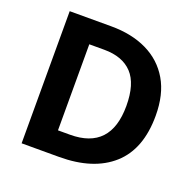

<svg xmlns="http://www.w3.org/2000/svg" viewBox="-125 -845 991 975"><g transform="rotate(20 370.0 -357.0)"><path d="M682 -364Q682 -183 579.5 -91.5Q477 0 292 0H90V-714H314Q426 -714 508.5 -674Q591 -634 636.5 -556.5Q682 -479 682 -364ZM525 -360Q525 -479 473 -534.5Q421 -590 322 -590H241V-125H306Q525 -125 525 -360Z"/></g></svg>

Font: Noto Sans Balinese
Style: Bold
Weight: 700
Designer: Aditya Bayu, David Williams
Foundry: David Williams
Version: Version 2.005; ttfautohint (v1.8.4.7-5d5b)